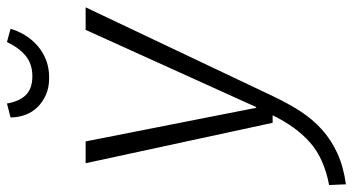

<svg xmlns="http://www.w3.org/2000/svg" viewBox="-260 -538 988 537"><g transform="rotate(-90 233.5 -269.0)"><path d="M107 -523 201 -46H203L419 -523H482L233 2Q213 44 191 78Q169 112 140 138Q111 164 74 181Q37 198 -13 205L-15 158Q59 144 103.5 105Q148 66 180 0H159L46 -523ZM285 -625Q258 -625 237.5 -634Q217 -643 202.5 -658Q188 -673 181 -692.5Q174 -712 174 -733L213 -743Q219 -708 237 -690Q255 -672 289 -672Q323 -672 345.5 -690Q368 -708 385 -743L422 -733Q416 -712 404 -692.5Q392 -673 375 -658Q358 -643 335.5 -634Q313 -625 285 -625Z"/></g></svg>

Font: Glekhifnjqigglhiwekvrgaqftz
Style: Regular
Weight: 300
Italic angle: -8°
Designer: Carrois Corporate & Edenspiekermann
Foundry: Carrois Corporate GbR & Edenspiekermann AG
Version: Version 2.001